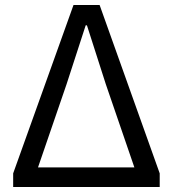

<svg xmlns="http://www.w3.org/2000/svg" viewBox="-20 -753 697 773"><path d="M33 -55 276 -733H381L623 -55V0H33ZM521 -79 406 -414 330 -651H325L248 -414L133 -79Z"/></svg>

Font: KaiGen Gothic CN Regular
Style: Regular
Weight: 400
Designer: Ryoko NISHIZUKA  (kana & ideographs); Paul D. Hunt (Latin, Greek & Cyrillic); Wenlong ZHANG  (bopomofo); Sandoll Communi
Foundry: Adobe Systems Incorporated
Version: Version 1.002.20150501